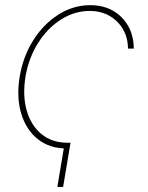

<svg xmlns="http://www.w3.org/2000/svg" viewBox="-20 -567 575 747"><path d="M254.4 -11.7 225.6 160.2H203.1L231.9 -11.7ZM239.3 10.7Q172.9 10.7 127.2 -25.6Q81.5 -62 62.5 -125.5Q43.5 -189 56.6 -268.6Q69.8 -347.7 109.6 -410.6Q149.4 -473.6 207.3 -510.3Q265.1 -546.9 331.5 -546.9Q381.3 -546.9 418.9 -525.6Q456.5 -504.4 478.3 -466.6Q500 -428.7 500.5 -377.9H478Q477.5 -420.9 458.3 -453.6Q439 -486.3 405.8 -505.4Q372.6 -524.4 328.6 -524.4Q270 -524.4 217.5 -491.2Q165 -458 128.4 -400.1Q91.8 -342.3 79.1 -268.6Q67.4 -195.8 83.7 -137.7Q100.1 -79.6 140.9 -45.7Q181.6 -11.7 242.2 -11.7Z"/></svg>

Font: Inter 18pt Thin
Style: Italic
Weight: 250
Italic angle: -9.3988°
Version: Version 4.001;git-66647c0bb